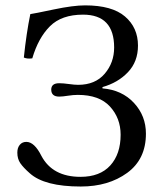

<svg xmlns="http://www.w3.org/2000/svg" viewBox="-20 -678 598 708"><path d="M43.9 -115.2Q43.9 -133.3 53 -144Q62 -154.8 77.1 -154.8Q106.9 -154.8 132.8 -103Q173.8 -25.9 276.9 -25.9Q348.6 -25.9 386.7 -67.9Q424.8 -109.9 424.8 -181.2Q424.8 -242.2 385.5 -285.2Q346.2 -328.1 267.1 -328.1Q250 -328.1 230.5 -325Q210.9 -321.8 198.2 -321.8Q169.4 -321.8 168.9 -347.2Q168.9 -371.1 198.2 -371.1Q212.4 -371.1 233.6 -368.2Q254.9 -365.2 268.1 -365.2Q331.1 -365.2 366 -406Q400.9 -446.8 400.9 -502.9Q400.9 -624 286.1 -624Q207 -624 164.1 -581.1Q121.1 -538.1 99.1 -462.9Q81.1 -460 67.9 -465.8Q77.6 -557.6 91.8 -626Q106 -627.9 178 -643.1Q250 -658.2 293.9 -658.2Q393.1 -658.2 440.9 -617.2Q488.8 -576.2 488.8 -509.8Q488.8 -450.7 451.9 -411.9Q415 -373 357.9 -356.9V-352.1Q429.7 -346.2 473.9 -298.6Q518.1 -251 518.1 -185.1Q518.1 -90.8 449 -40.5Q379.9 9.8 277.8 9.8Q144 9.8 89.8 -39.1Q65.9 -60.1 54.9 -76.2Q43.9 -92.3 43.9 -115.2Z"/></svg>

Font: Linux Libertine O
Style: Regular
Weight: 400
Designer: Philipp H. Poll
Foundry: Philipp H. Poll
Version: Version 5.3.0